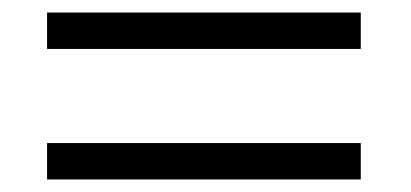

<svg xmlns="http://www.w3.org/2000/svg" viewBox="-20 -406 655 306"><path d="M55 -328H555V-386H55V-328ZM55 -120H555V-178H55V-120Z"/></svg>

Font: ChivoLight
Style: Regular
Weight: 300
Designer: Hector Gatti
Foundry: Omnibus-Type
Version: Version 1.004;PS 001.004;hotconv 1.0.88;makeotf.lib2.5.64775